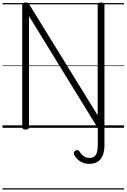

<svg xmlns="http://www.w3.org/2000/svg" viewBox="-20 -1035 1025 1555"><path d="M826 137Q826 189 812 223.5Q798 258 770.5 275Q743 292 703 292Q660 292 628.5 271Q597 250 580 217Q576 208 578 200Q580 192 590 186Q600 179 608.5 180.5Q617 182 623 191Q633 207 645 219Q657 231 671.5 237.5Q686 244 703 244Q731 244 745.5 231.5Q760 219 766 195Q772 171 772 137V2L215 -904V-5Q215 5 208.5 9.5Q202 14 187 14Q160 14 160 -5V-996Q160 -1006 166.5 -1010.5Q173 -1015 187 -1015Q199 -1015 205 -1011.5Q211 -1008 217 -999L771 -101V-996Q771 -1006 777.5 -1010.5Q784 -1015 798 -1015Q826 -1015 826 -996ZM0 490H985V500H0ZM0 -20H985V0H0ZM0 -505H985V-500H0ZM0 -1010H985V-1000H0Z"/></svg>

Font: Playwrite NG Modern Guides
Style: Regular
Weight: 400
Designer: Veronika Burian, José Scaglione
Foundry: TypeTogether
Version: Version 1.003